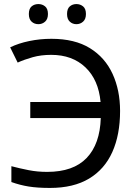

<svg xmlns="http://www.w3.org/2000/svg" viewBox="-20 -915 673 945"><path d="M232 -645Q182 -645 141 -633.5Q100 -622 67 -607L30 -682Q71 -702 124 -713Q177 -724 233 -724Q348 -724 422.5 -678Q497 -632 534 -551.5Q571 -471 571 -369Q571 -252 533 -167Q495 -82 418.5 -36Q342 10 226 10Q164 10 121 3Q78 -4 36 -19V-97Q78 -86 121 -77.5Q164 -69 212 -69Q341 -69 406.5 -137.5Q472 -206 476 -334H129V-413H475Q465 -522 400.5 -583.5Q336 -645 232 -645ZM122 -846Q122 -872 135.5 -883.5Q149 -895 169 -895Q188 -895 202 -883.5Q216 -872 216 -846Q216 -821 202 -808.5Q188 -796 169 -796Q149 -796 135.5 -808.5Q122 -821 122 -846ZM310 -846Q310 -872 323.5 -883.5Q337 -895 356 -895Q375 -895 389 -883.5Q403 -872 403 -846Q403 -821 389 -808.5Q375 -796 356 -796Q337 -796 323.5 -808.5Q310 -821 310 -846Z"/></svg>

Font: Apis
Style: Regular
Weight: 400
Designer: Monotype Design Team
Foundry: Monotype Imaging Inc.
Version: Version 2.000; build 0001